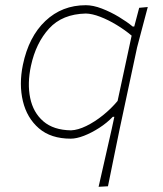

<svg xmlns="http://www.w3.org/2000/svg" viewBox="-20 -524 626 738"><path d="M359 194Q372 137.5 383.8 84.8Q395.5 32 409.5 -28.5L419.5 -75H413.5Q391 -51.5 361.5 -32.5Q332 -13.5 303 -2.2Q274 9 252 9Q175.5 9 129.5 -30.8Q83.5 -70.5 68 -135.2Q52.5 -200 68 -275Q90.5 -383 154.5 -443.5Q218.5 -504 310 -504Q338 -504 371.8 -491Q405.5 -478 437 -459Q468.5 -440 490 -422H496L515 -494L548 -497Q537.5 -458 527.2 -418.5Q517 -379 507 -342L440 -28.5Q427.5 32 417 83.8Q406.5 135.5 395 192ZM253 -23Q279.5 -24 311.8 -39.8Q344 -55.5 375.5 -80.8Q407 -106 432 -136L486 -387Q460 -409 428.2 -428.2Q396.5 -447.5 365.2 -459.5Q334 -471.5 310 -472Q219.5 -470 168.8 -414.5Q118 -359 99 -271Q84.5 -203.5 96 -147.5Q107.5 -91.5 146.5 -57.8Q185.5 -24 253 -23Z"/></svg>

Font: Commissioner Loud Thin
Style: Italic
Weight: 100
Italic angle: -12°
Designer: Kostas Bartsokas
Foundry: Kostas Bartsokas
Version: Version 1.000; ttfautohint (v1.8.3)